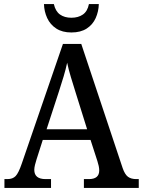

<svg xmlns="http://www.w3.org/2000/svg" viewBox="-20 -932 708 952"><path d="M2 0V-44H17Q43 -44 57.5 -59Q72 -74 88 -121L292 -714H383L588 -99Q599 -67 614.5 -55.5Q630 -44 656 -44H668V0H396V-44H421Q472 -44 472 -87Q472 -97 469.5 -109Q467 -121 463 -133L429 -238H192L161 -141Q157 -129 153.5 -114.5Q150 -100 150 -90Q150 -44 206 -44H233V0ZM211 -291H412L356 -470Q343 -512 331.5 -549.5Q320 -587 313 -621Q306 -588 295.5 -553Q285 -518 272 -478ZM334 -771Q289 -771 259 -790.5Q229 -810 214 -842.5Q199 -875 198 -912H247Q255 -876 277.5 -860Q300 -844 334 -844Q368 -844 391 -860Q414 -876 421 -912H470Q469 -875 454.5 -842.5Q440 -810 410 -790.5Q380 -771 334 -771Z"/></svg>

Font: Noto Serif Tamil SemiCondensed Medium
Style: Italic
Weight: 500
Width: 4
Italic angle: -12°
Designer: Indian Type Foundry, Tom Grace, and the Monotype Design Team
Foundry: Monotype Imaging Inc.
Version: Version 2.003; ttfautohint (v1.8.4.7-5d5b)